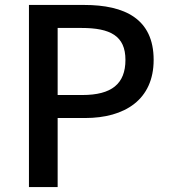

<svg xmlns="http://www.w3.org/2000/svg" viewBox="-20 -756 687 776"><path d="M97 0H213V-279H324C484 -279 601 -353 601 -514C601 -680 484 -736 320 -736H97ZM213 -372V-643H309C426 -643 487 -611 487 -514C487 -417 431 -372 313 -372Z"/></svg>

Font: Noto Sans T Chinese Medium
Style: Regular
Weight: 500
Designer: Ryoko NISHIZUKA (kana & ideographs); Paul D. Hunt (Latin, Greek & Cyrillic); Wenlong ZHANG (bopomofo); Sandoll Communica
Foundry: Adobe Systems Incorporated
Version: Version 1.000;PS 1;hotconv 1.0.78;makeotf.lib2.5.61930